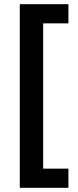

<svg xmlns="http://www.w3.org/2000/svg" viewBox="-20 -734 370 912"><path d="M305 158V67H185V-623H305V-714H74V158Z"/></svg>

Font: Noto Sans Arabic UI SmBd
Style: Regular
Weight: 600
Designer: Monotype Design Team, Nadine Chahine and Nizar Qandah
Foundry: Monotype Imaging Inc.
Version: Version 2.010